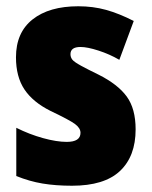

<svg xmlns="http://www.w3.org/2000/svg" viewBox="-20 -583 484 613"><path d="M210 10Q158 10 116 3Q74 -4 32 -21V-175Q74 -154 117.5 -142Q161 -130 193 -130Q237 -130 237 -159Q237 -174 219.5 -187Q202 -200 141 -229Q85 -257 58 -297.5Q31 -338 31 -400Q31 -479 84 -521Q137 -563 230 -563Q277 -563 318.5 -551.5Q360 -540 407 -516L361 -392Q330 -410 294.5 -421.5Q259 -433 237 -433Q205 -433 205 -410Q205 -400 211 -392.5Q217 -385 239 -373Q261 -361 294 -345Q356 -314 384.5 -275Q413 -236 413 -170Q413 -84 363 -37Q313 10 210 10Z"/></svg>

Font: Noto Sans Display Black Narrow
Style: Regular
Weight: 900
Width: 4
Designer: Monotype Design team
Foundry: Monotype Imaging Inc.
Version: Version 1.000